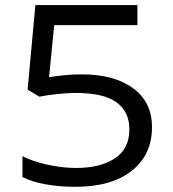

<svg xmlns="http://www.w3.org/2000/svg" viewBox="-20 -717 672 747"><path d="M297.9 -427.7Q423.8 -427.7 497.6 -374Q571.3 -320.3 571.3 -222.7Q571.3 -114.3 492.2 -52.2Q413.1 9.8 273.4 9.8Q211.9 9.8 158 0.2Q104 -9.3 67.4 -28.3V-109.4Q107.9 -88.4 165.8 -75.9Q223.6 -63.5 276.9 -63.5Q368.7 -63.5 426 -100.3Q483.4 -137.2 483.4 -213.9Q483.4 -282.2 433.3 -318.8Q383.3 -355.5 273.9 -355.5Q241.7 -355.5 200 -350.8Q158.2 -346.2 133.3 -340.8L87.4 -368.2L117.7 -697.3H514.6V-619.1H190.9L170.9 -417Q190.4 -419.9 224.4 -423.8Q258.3 -427.7 297.9 -427.7Z"/></svg>

Font: Lunasima
Style: Regular
Weight: 400
Designer: The DocRepair Project, Monotype Design Team
Foundry: Google
Version: Version 2.009